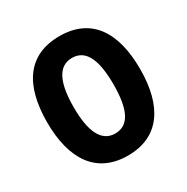

<svg xmlns="http://www.w3.org/2000/svg" viewBox="-167 -869 998 1024"><g transform="rotate(-30 332.5 -357.5)"><path d="M619 -358C619 -588 527 -725 333 -725C142 -725 47 -593 47 -359C47 -130 141 10 333 10C526 10 619 -129 619 -358ZM210 -358C210 -510 249 -591 333 -591C417 -591 455 -512 455 -358C455 -204 417 -126 333 -126C249 -126 210 -207 210 -358Z"/></g></svg>

Font: Noto Sans Sinhala UI Condensed ExtraBold
Style: Regular
Weight: 800
Width: 3
Designer: Jelle Bosma - Monotype Design Team
Foundry: Monotype Imaging Inc.
Version: Version 2.006